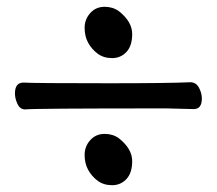

<svg xmlns="http://www.w3.org/2000/svg" viewBox="-20 -538 640 565"><path d="M54 -216Q39 -216 31.5 -232Q24 -248 24 -263Q24 -295 49 -295Q79 -293 301 -293Q477 -293 540 -296Q557 -296 565.5 -280Q574 -264 574 -248Q574 -217 550 -217L469 -219Q73 -219 54 -216ZM369 -64Q369 -29 352 -11Q335 7 310 7Q285 7 267.5 -6Q250 -19 239.5 -38Q229 -57 229 -82Q229 -107 245.5 -125.5Q262 -144 288 -144Q312 -144 330 -131Q369 -100 369 -64ZM369 -438Q369 -403 352 -385Q335 -367 310 -367Q285 -367 267.5 -380Q250 -393 239.5 -412Q229 -431 229 -456Q229 -481 245.5 -499.5Q262 -518 288 -518Q312 -518 330 -505Q369 -474 369 -438Z"/></svg>

Font: LXGW WenKai TC
Style: Bold
Weight: 700
Designer: LXGW / Fontworks Inc.
Foundry: LXGW / Fontworks Inc.
Version: Version 1.330;April 28, 2024